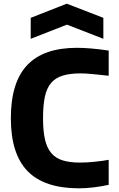

<svg xmlns="http://www.w3.org/2000/svg" viewBox="-20 -1012 645 1044"><path d="M410 12Q221 12 130 -81.5Q39 -175 39 -369Q39 -564 128 -658Q217 -752 398 -752Q433 -752 475 -748.5Q517 -745 571 -737V-600Q542 -603 520 -605.5Q498 -608 480 -609.5Q462 -611 447.5 -612Q433 -613 419 -613Q361 -613 321.5 -601Q282 -589 258 -561Q234 -533 224 -486Q214 -439 214 -369Q214 -300 224.5 -254Q235 -208 258.5 -180Q282 -152 320.5 -140Q359 -128 415 -128Q431 -128 452.5 -129Q474 -130 495.5 -132.5Q517 -135 537 -137.5Q557 -140 571 -143V-7Q535 1 492 6.5Q449 12 410 12ZM147 -915 343 -992 542 -915V-801L344 -878L147 -801Z"/></svg>

Font: Encode Sans Normal
Style: Bold
Weight: 700
Designer: Pablo Impallari, Andres Torresi
Foundry: Pablo Impallari, Andres Torresi
Version: Version 1.000; ttfautohint (v1.00) -l 8 -r 50 -G 200 -x 14 -